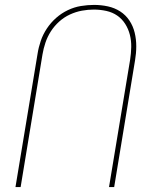

<svg xmlns="http://www.w3.org/2000/svg" viewBox="-20 -762 640 782"><path d="M43 0 133 -543Q137 -569 146 -595.5Q155 -622 171 -646Q187 -670 208.5 -689Q230 -708 256 -720.5Q282 -733 309.5 -737.5Q337 -742 363 -742Q392 -742 419.5 -736Q447 -730 469.5 -715.5Q492 -701 507 -678.5Q522 -656 528.5 -629Q535 -602 535 -573.5Q535 -545 530 -516L445 0H424L510 -519Q514 -545 514.5 -570.5Q515 -596 509 -620Q503 -644 490 -664.5Q477 -685 457.5 -698.5Q438 -712 413 -717.5Q388 -723 362 -723Q338 -723 313.5 -718.5Q289 -714 265 -703Q241 -692 221 -674Q201 -656 187 -634Q173 -612 165 -588Q157 -564 153 -540L64 0Z"/></svg>

Font: Iosevka Thin Extended Oblique
Style: Regular
Weight: 100
Width: 7
Italic angle: -9°
Monospace: yes
Designer: Belleve Invis
Foundry: Belleve Invis
Version: Version 32.5.0; ttfautohint (v1.8.4)